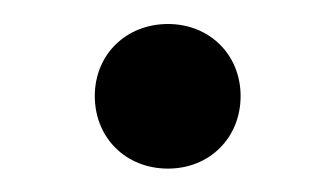

<svg xmlns="http://www.w3.org/2000/svg" viewBox="-20 -434 280 160"><path d="M120 -293.5C154.5 -293.5 180.5 -319 180.5 -354C180.5 -388.5 154.5 -414 120 -414C85 -414 59 -388.5 59 -354C59 -319 85 -293.5 120 -293.5Z"/></svg>

Font: MCL Standard Light
Style: Regular
Weight: 300
Designer: Květoslav Bartoš
Foundry: Florian Karsten
Version: Version 1.001;Glyphs 3.2.3 (3260)